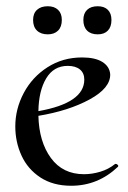

<svg xmlns="http://www.w3.org/2000/svg" viewBox="-20 -583 410 615"><path d="M351 -58Q354 -58 357 -55Q360 -52 358 -49Q294 12 208 12Q150 12 109.5 -14.5Q69 -41 49 -84.5Q29 -128 29 -178Q29 -234 56 -285Q83 -336 132 -367.5Q181 -399 243 -399Q285 -399 308 -384.5Q331 -370 333 -345Q334 -301 267 -264.5Q200 -228 103 -212Q105 -129 143 -77Q181 -25 249 -25Q275 -25 301.5 -33Q328 -41 349 -58ZM103 -227Q250 -253 250 -328Q250 -349 236 -360.5Q222 -372 197 -372Q152 -372 128 -332Q104 -292 103 -227ZM86 -519Q86 -540 98.5 -551.5Q111 -563 133 -563Q154 -563 166 -551.5Q178 -540 178 -519Q178 -497 166 -485Q154 -473 133 -473Q111 -473 98.5 -485Q86 -497 86 -519ZM247 -519Q247 -540 259 -551.5Q271 -563 293 -563Q314 -563 325.5 -551.5Q337 -540 337 -519Q337 -497 325.5 -485Q314 -473 293 -473Q271 -473 259 -485Q247 -497 247 -519Z"/></svg>

Font: Cormorant Upright Medium
Style: Regular
Weight: 500
Designer: Christian Thalmann (Catharsis Fonts)
Foundry: Catharsis Fonts
Version: Version 3.302